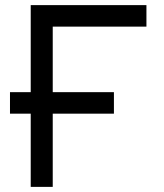

<svg xmlns="http://www.w3.org/2000/svg" viewBox="-20 -730 640 750"><path d="M100 0V-286H19V-370H100V-710H552V-626H186V-370H425V-286H186V0Z"/></svg>

Font: Geist Mono
Style: Regular
Weight: 400
Monospace: yes
Designer: Basement.studio, Andrés Briganti, Mateo Zaragoza
Foundry: Basement.studio, Vercel, Andrés Briganti, Guido Ferreyra, Mateo Zaragoza
Version: Version 1.500; ttfautohint (v1.8.4.7-5d5b)